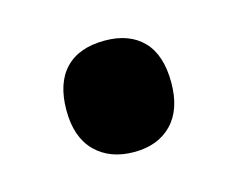

<svg xmlns="http://www.w3.org/2000/svg" viewBox="-41 -608 338 273"><g transform="rotate(-15 127.5 -471.0)"><path d="M50.8 -470.7Q50.8 -510.7 70.8 -531.7Q90.8 -552.7 128.9 -552.7Q165 -552.7 185.1 -532Q205.1 -511.2 205.1 -470.7Q205.1 -431.2 184.6 -409.9Q164.1 -388.7 128.9 -388.7Q93.3 -388.7 72 -409.9Q50.8 -431.2 50.8 -470.7Z"/></g></svg>

Font: Open Sans Condensed
Style: Regular
Weight: 400
Width: 3
Designer: Monotype Design Team
Foundry: Monotype Imaging Inc.
Version: Version 3.000